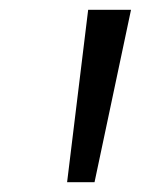

<svg xmlns="http://www.w3.org/2000/svg" viewBox="-20 -844 288 392"><path d="M160 -824H247.5L173 -472H117Z"/></svg>

Font: Merriweather 7pt Light
Style: Italic
Weight: 300
Italic angle: -7.8°
Designer: Eben Sorkin
Foundry: Eben Sorkin
Version: Version 2.200;gftools[0.9.31]